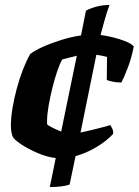

<svg xmlns="http://www.w3.org/2000/svg" viewBox="-20 -639 560 775"><path d="M181 116 205 -1Q170 -5 132.5 -21Q95 -37 67 -55.5Q39 -74 32 -86Q24 -103 24 -133Q24 -164 30.5 -203Q37 -242 48 -282.5Q59 -323 73 -359Q87 -395 102 -421Q118 -434 151 -449Q184 -464 225 -477Q266 -490 307 -496L327 -596Q348 -607 372.5 -613Q397 -619 422 -619Q411 -589 402 -557Q393 -525 386 -498Q408 -495 435 -488.5Q462 -482 485 -473Q508 -464 520 -452Q511 -405 496 -366Q481 -327 470 -306Q449 -306 434 -309.5Q419 -313 411 -316L412 -409Q406 -411 394 -413.5Q382 -416 369 -418L305 -104Q328 -109 353.5 -115Q379 -121 399 -126.5Q419 -132 425 -134Q428 -130 432.5 -121.5Q437 -113 437 -99Q428 -88 406 -70.5Q384 -53 352.5 -36Q321 -19 285 -9L261 106Q232 116 181 116ZM170 -138Q173 -133 191 -124Q209 -115 227 -108L290 -414Q274 -410 258 -406Q242 -402 231 -399Q221 -381 210.5 -350Q200 -319 191 -282.5Q182 -246 176 -211Q170 -176 170 -150Q170 -144 170 -143Q170 -142 170 -138Z"/></svg>

Font: Texturina ExtraBold
Style: Italic
Weight: 800
Italic angle: -11°
Designer: Guillermo Torres Carreño
Foundry: Omnibus-Type
Version: Version 1.002; ttfautohint (v1.8.3)